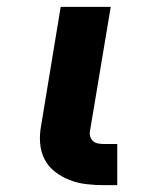

<svg xmlns="http://www.w3.org/2000/svg" viewBox="-20 -540 440 560"><path d="M322 0H282Q256 0 231 -3Q206 -6 183 -15Q160 -24 140.5 -39Q121 -54 110 -75.5Q99 -97 97 -122.5Q95 -148 100 -174L157 -520H303L242 -155Q241 -147 244 -139.5Q247 -132 252.5 -127.5Q258 -123 266.5 -121.5Q275 -120 283 -120H322Z"/></svg>

Font: Iosevka Aile Heavy Oblique
Style: Regular
Weight: 900
Italic angle: -9°
Designer: Belleve Invis
Foundry: Belleve Invis
Version: Version 31.1.0; ttfautohint (v1.8.4)